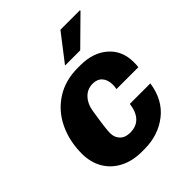

<svg xmlns="http://www.w3.org/2000/svg" viewBox="-203 -842 974 974"><g transform="rotate(-45 283.5 -355.0)"><path d="M541 -340Q541 -318 539 -306H382Q385 -321 385 -334Q385 -370 367 -390.5Q349 -411 316 -411Q277 -411 251 -383Q225 -355 219 -313Q201 -203 201 -171Q201 -140 220.5 -120Q240 -100 275 -100Q363 -100 377 -205H524Q509 -101 437.5 -45.5Q366 10 267 10H248Q182 10 131.5 -16Q81 -42 53.5 -89Q26 -136 26 -199Q26 -288 61 -361.5Q96 -435 162.5 -478Q229 -521 319 -521H338Q429 -521 485 -472Q541 -423 541 -340ZM534 -720V-716L391 -575H282L394 -720Z"/></g></svg>

Font: Chivo ExtraBold Italic
Style: Regular
Weight: 800
Italic angle: -8.05°
Designer: Hector Gatti
Foundry: Omnibus-Type
Version: Version 1.007